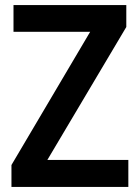

<svg xmlns="http://www.w3.org/2000/svg" viewBox="-20 -734 549 754"><path d="M484 0H25V-86L334 -609H33V-714H476V-628L166 -106H484Z"/></svg>

Font: Noto Sans Sinhala UI SemiCondensed SemiBold
Style: Regular
Weight: 600
Width: 4
Designer: Jelle Bosma - Monotype Design Team
Foundry: Monotype Imaging Inc.
Version: Version 2.006; ttfautohint (v1.8.4.7-5d5b)